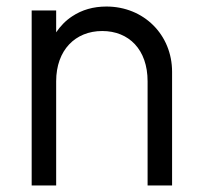

<svg xmlns="http://www.w3.org/2000/svg" viewBox="-20 -568 613 588"><path d="M152 0V-319C152 -415 211 -473 293 -473C375 -473 432 -416 432 -319V0H507V-348C507 -462 420 -548 306 -548C266 -548 231 -538 201 -518C181 -505 165 -488 152 -469V-536H77V0Z"/></svg>

Font: Plus Jakarta Sans
Style: Regular
Weight: 400
Designer: Gumpita Rahayu
Foundry: Tokotype
Version: Version 2.071;gftools[0.9.30]